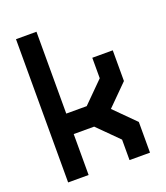

<svg xmlns="http://www.w3.org/2000/svg" viewBox="-128 -772 744 861"><g transform="rotate(-20 244.0 -342.0)"><path d="M48.8 -683.6H146.5V-293H244.1L341.8 -390.6V-488.3H439.5V-341.8L341.8 -244.1L439.5 -146.5V0H341.8V-97.7L244.1 -195.3H146.5V0H48.8Z"/></g></svg>

Font: BabelStone Runic Beagnoth
Style: Regular
Weight: 400
Designer: Andrew West
Foundry: BabelStone
Version: Version 7.004;November 9, 2023